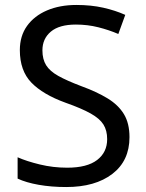

<svg xmlns="http://www.w3.org/2000/svg" viewBox="-20 -744 589 774"><path d="M502 -191Q502 -96 433 -43Q364 10 247 10Q187 10 136 1Q85 -8 51 -24V-110Q87 -94 140.5 -81Q194 -68 251 -68Q331 -68 371.5 -99Q412 -130 412 -183Q412 -218 397 -242Q382 -266 345.5 -286.5Q309 -307 244 -330Q153 -363 106.5 -411Q60 -459 60 -542Q60 -599 89 -639.5Q118 -680 169.5 -702Q221 -724 288 -724Q347 -724 396 -713Q445 -702 485 -684L457 -607Q420 -623 376.5 -634Q333 -645 286 -645Q219 -645 185 -616.5Q151 -588 151 -541Q151 -505 166 -481Q181 -457 215 -438Q249 -419 307 -397Q370 -374 413.5 -347.5Q457 -321 479.5 -284Q502 -247 502 -191Z"/></svg>

Font: Noto Sans Khojki
Style: Regular
Weight: 400
Designer: Monotype Design Team
Foundry: Monotype Imaging Inc.
Version: Version 2.003; ttfautohint (v1.8.4.7-5d5b)